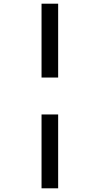

<svg xmlns="http://www.w3.org/2000/svg" viewBox="-20 -820 540 1040"><path d="M205 -800H295V-400H205ZM205 -200H295V200H205Z"/></svg>

Font: Booming Bebas 2
Style: Regular
Weight: 400
Designer: Ryoichi Tsunekawa
Foundry: Ryoichi Tsunekawa
Version: Version 2.000